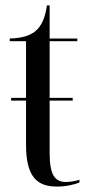

<svg xmlns="http://www.w3.org/2000/svg" viewBox="-20 -678 330 708"><path d="M190 10C226 10 255 2 273 -5V-15C252 -9 238 -7 223 -7C182 -7 163 -33 163 -115V-307H248V-317H163V-526H265V-536H163V-658H153C147 -616 135 -582 108 -561C88 -546 59 -537 16 -536V-526H76V-317H21V-307H76V-144C76 -28 115 10 190 10Z"/></svg>

Font: Noto Serif Display ExtraCondensed
Style: Regular
Weight: 400
Width: 2
Designer: Monotype Design Team
Foundry: Monotype Imaging Inc.
Version: Version 2.009